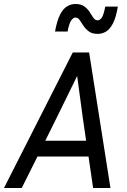

<svg xmlns="http://www.w3.org/2000/svg" viewBox="-42 -943 639 963"><path d="M425 0 402 -158H146L67 0H-22L323 -680H405L512 0ZM243 -354 185 -237H390L373 -354L345 -562ZM448 -773Q420 -773 403.5 -785.5Q387 -798 376.5 -814Q366 -830 357.5 -842.5Q349 -855 336 -855Q326 -855 315.5 -841Q305 -827 297 -785H234Q244 -840 259.5 -870Q275 -900 295 -911.5Q315 -923 336 -923Q365 -923 381.5 -910.5Q398 -898 408 -882Q418 -866 426.5 -853.5Q435 -841 448 -841Q459 -841 468.5 -854.5Q478 -868 486 -910H549Q540 -855 524.5 -825.5Q509 -796 489.5 -784.5Q470 -773 448 -773Z"/></svg>

Font: Inria Sans
Style: Italic
Weight: 400
Italic angle: -10°
Designer: Black Foundry Team
Foundry: Black Foundry
Version: Version 1.2; ttfautohint (v1.8.3)